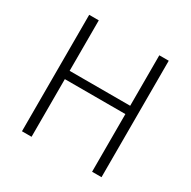

<svg xmlns="http://www.w3.org/2000/svg" viewBox="-162 -885 1034 1041"><g transform="rotate(30 355.0 -364.5)"><path d="M106 0H166V-361H545V0H604V-729H545V-413H166V-729H106Z"/></g></svg>

Font: Noto Sans CJK Light
Style: Regular
Weight: 300
Designer: Ryoko NISHIZUKA (kana & ideographs); Paul D. Hunt (Latin, Greek & Cyrillic); Wenlong ZHANG (bopomofo); Sandoll Communica
Foundry: Adobe Systems Incorporated
Version: Version 1.000;PS 1;hotconv 1.0.78;makeotf.lib2.5.61930